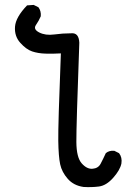

<svg xmlns="http://www.w3.org/2000/svg" viewBox="-20 -782 540 793"><path d="M325.2 -9.8Q284.2 -15.6 259.8 -43.5Q235.4 -71.3 228.5 -103.5Q221.7 -135.7 220.7 -200.2Q219.7 -264.6 231.4 -561.5Q199.2 -559.6 168 -560.5Q136.7 -561.5 112.3 -569.8Q87.9 -578.1 63.5 -605.5Q39.1 -632.8 42 -671.9Q44.9 -710.9 91.8 -759.8L119.1 -761.7L138.7 -752Q150.4 -736.3 148.4 -714.8Q140.6 -696.3 128.4 -678.7Q116.2 -661.1 142.1 -647.9Q168 -634.8 203.6 -639.6Q239.3 -644.5 274.4 -644.5Q305.7 -647.5 307.6 -605.5Q294.9 -258.8 295.4 -195.3Q295.9 -131.8 317.4 -107.4Q338.9 -83 362.3 -85Q385.7 -86.9 395.5 -105.5Q405.3 -124 417 -149.4Q430.7 -161.1 452.1 -159.2L471.7 -149.4Q485.4 -131.8 481.4 -106.4Q475.6 -79.1 447.3 -47.4Q418.9 -15.6 388.7 -11.7Q358.4 -7.8 325.2 -9.8Z"/></svg>

Font: JasonHandwriting4
Style: Regular
Weight: 400
Version: Version 1.01.21